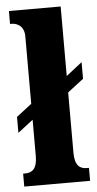

<svg xmlns="http://www.w3.org/2000/svg" viewBox="-54 -794 419 828"><g transform="rotate(-5 155.5 -380.0)"><path d="M17 0H302V-56H293C263 -56 241 -71 241 -127V-388L310 -441V-513L241 -459V-760H17V-704H25C38 -704 78 -697 78 -645V-353L12 -302V-233L78 -284V-127C78 -71 56 -56 25 -56H17Z"/></g></svg>

Font: Noto Serif Devanagari ExtraCondensed Black
Style: Regular
Weight: 900
Width: 2
Designer: Universal Thirst, Indian Type Foundry and the Monotype Design Team
Foundry: Monotype Imaging Inc.
Version: Version 2.004